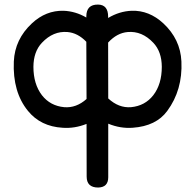

<svg xmlns="http://www.w3.org/2000/svg" viewBox="-20 -549 850 847"><path d="M413.1 278.3Q362.3 278.3 362.3 230Q362.3 113.8 361.8 -2.4Q309.1 18.6 255.9 14.6Q159.2 8.8 103.5 -59.6Q35.2 -143.1 41 -277.8Q45.4 -376 121.1 -446.3Q182.6 -503.4 260.3 -501.5Q313 -499.5 360.8 -471.7Q360.8 -474.1 360.8 -476.6Q360.8 -529.8 413.1 -528.8Q457 -527.8 457 -475.6V-469.7Q506.8 -499.5 561 -501.5Q637.7 -503.9 700.2 -446.3Q775.9 -376 780.3 -277.8Q786.1 -152.3 717.8 -59.6Q668.9 7.3 565.4 14.6Q510.7 18.6 457.5 -3.4V232.9Q457.5 277.3 413.1 278.3ZM457 -361.3 457.5 -114.7Q503.9 -71.8 558.1 -76.2Q619.6 -82 656.2 -128.9Q693.8 -177.7 693.8 -254.4Q693.4 -321.3 656.2 -360.4Q606.4 -413.1 543.5 -407.7Q496.1 -403.8 457 -361.3ZM361.8 -112.3 360.8 -364.7Q323.2 -403.8 277.8 -407.7Q214.8 -413.1 165 -360.4Q127.9 -321.3 127.4 -254.4Q127.4 -178.2 165 -128.9Q201.7 -82 263.2 -76.2Q316.4 -71.8 361.8 -112.3Z"/></svg>

Font: Comic Relief LRS
Style: Regular
Weight: 400
Designer: Jeff Davis
Foundry: Loudifier
Version: Version 1.0